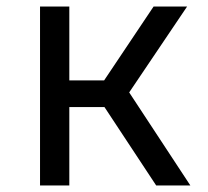

<svg xmlns="http://www.w3.org/2000/svg" viewBox="-20 -570 640 590"><path d="M103 0V-550H193V-323H300L452 -550H555L377 -286L565 0H460L301 -241H193V0Z"/></svg>

Font: JetBrainsMonoNL NFM
Style: Regular
Weight: 400
Monospace: yes
Designer: Philipp Nurullin, Konstantin Bulenkov
Foundry: JetBrains
Version: Version 2.304; ttfautohint (v1.8.4.7-5d5b);Nerd Fonts 3.3.0